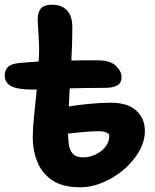

<svg xmlns="http://www.w3.org/2000/svg" viewBox="-21 -785 660 815"><path d="M319 10Q243 10 199 -21Q155 -52 136.5 -100Q118 -148 118 -201Q118 -238 123.5 -291.5Q129 -345 135 -405Q120 -405 112 -405Q54 -405 26.5 -419.5Q-1 -434 -1 -465Q-1 -487 13 -501Q27 -515 65 -518Q100 -521 143 -524Q145 -550 145 -573Q145 -594 143.5 -622Q142 -650 140.5 -673Q139 -696 139 -703Q139 -734 153 -749.5Q167 -765 201 -765Q239 -765 262.5 -742Q286 -719 286 -669Q286 -639 285 -603Q284 -567 282 -528Q311 -529 339 -529Q367 -529 393 -529Q446 -529 470.5 -506Q495 -483 495 -458Q495 -433 476.5 -422.5Q458 -412 423 -412Q381 -412 344 -411.5Q307 -411 275 -410Q274 -391 273 -371.5Q272 -352 271 -333Q311 -340 361.5 -344.5Q412 -349 449 -349Q521 -349 557.5 -315.5Q594 -282 594 -229Q594 -186 570 -143.5Q546 -101 506 -66.5Q466 -32 417 -11Q368 10 319 10ZM398 -228Q368 -228 332 -224.5Q296 -221 268 -218Q268 -193 271.5 -170Q275 -147 288.5 -132Q302 -117 332 -117Q359 -117 384.5 -129Q410 -141 426.5 -162Q443 -183 443 -209Q443 -217 430.5 -222.5Q418 -228 398 -228Z"/></svg>

Font: Shantell Sans Normal
Style: Bold
Weight: 700
Designer: Stephen Nixon, Anya Danilova, Shantell Martin
Foundry: Arrow Type
Version: Version 1.009;[a7da0bfa3]